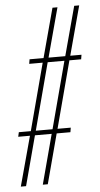

<svg xmlns="http://www.w3.org/2000/svg" viewBox="-62 -733 398 766"><g transform="rotate(-5 137.5 -350.0)"><path d="M66 -485 69 -503H125L178 -700H198L145 -503H212L265 -700H285L232 -503H277L274 -485H227L156 -217H209L206 -199H151L98 0H78L131 -199H64L11 0H-10L44 -199H-3L1 -217H49L120 -485ZM140 -485 69 -217H136L207 -485Z"/></g></svg>

Font: Georama ExtraCondensed Thin
Style: Italic
Weight: 100
Width: 2
Italic angle: -9°
Designer: Jean-Baptiste Levee
Foundry: Production Type
Version: Version 1.001